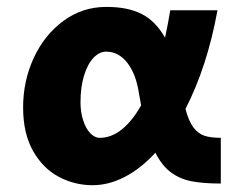

<svg xmlns="http://www.w3.org/2000/svg" viewBox="-20 -528 683 560"><path d="M289.1 -507.8Q350.6 -508.3 392.1 -487.8Q433.6 -467.3 461.4 -418Q471.2 -464.4 476.6 -498H614.3Q584.5 -334 521 -210.4Q530.3 -174.3 544.4 -156Q558.6 -137.7 577.1 -131.8Q595.7 -126 624 -126V7.3Q572.8 7.3 538.8 0.7Q504.9 -5.9 478.8 -25.1Q452.6 -44.4 433.1 -82.5Q390.6 -36.1 343.8 -12Q296.9 12.2 250 12.2Q197.3 12.2 151.1 -12.5Q105 -37.1 76.2 -88.1Q47.4 -139.2 47.4 -214.8Q47.4 -292 78.6 -359.4Q109.9 -426.8 165.3 -467.3Q220.7 -507.8 289.1 -507.8ZM271 -126Q304.7 -126 335.2 -150.4Q365.7 -174.8 391.6 -220.7L385.3 -255.4Q377 -311.5 351.6 -344.5Q326.2 -377.4 289.6 -377.4Q270 -377.4 252.9 -359.6Q235.8 -341.8 225.3 -308.1Q214.8 -274.4 214.8 -229.5Q214.8 -201.2 222.4 -177.5Q230 -153.8 242.9 -139.9Q255.9 -126 271 -126Z"/></svg>

Font: Lesson One Extra
Style: Regular
Weight: 800
Designer: But Ko, Victor Gaultney, Annie Olsen, Julie Remington, Don Collingsworth, Eric Hays, Becca Hirsbrunner
Version: Version 1.100